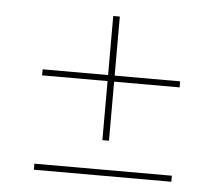

<svg xmlns="http://www.w3.org/2000/svg" viewBox="-40 -581 596 523"><g transform="rotate(5 258.5 -320.0)"><path d="M70.5 -101.5V-118H446.5V-101.5ZM267.5 -198H249.5V-537.5H267.5ZM70.5 -359.5V-376H446.5V-359.5Z"/></g></svg>

Font: Anek Gurmukhi Medium Thin
Style: Regular
Weight: 250
Version: Version 1.003